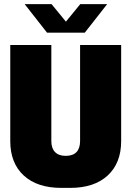

<svg xmlns="http://www.w3.org/2000/svg" viewBox="-20 -905 640 935"><path d="M279 10Q161 10 95.5 -50.5Q30 -111 30 -218V-686H230V-218Q230 -183 248 -164.5Q266 -146 300 -146Q335 -146 352.5 -164.5Q370 -183 370 -218V-686H570V-218Q570 -111 504.5 -50.5Q439 10 322 10ZM209 -746 100 -885H231L317 -780H285L371 -885H502L393 -746Z"/></svg>

Font: Chivo Mono Black
Style: Regular
Weight: 900
Designer: Hector Gatti
Foundry: Omnibus-Type
Version: Version 1.008